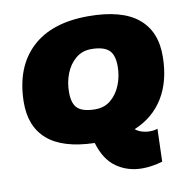

<svg xmlns="http://www.w3.org/2000/svg" viewBox="-95 -801 1071 1091"><g transform="rotate(-10 440.5 -255.5)"><path d="M639 197Q555 197 490.5 152Q426 107 397 8Q214 3 125.5 -74Q37 -151 40 -295Q44 -492 158.5 -600Q273 -708 485 -708Q678 -708 772 -630.5Q866 -553 863 -405Q861 -266 802 -170.5Q743 -75 634 -30Q649 -17 671.5 -10Q694 -3 716 -3Q744 -3 762 -10L756 179Q695 197 639 197ZM435 -180Q487 -180 524 -211Q561 -242 581 -292Q601 -342 601 -399Q601 -467 569.5 -494Q538 -521 469 -521Q417 -521 379.5 -489.5Q342 -458 322.5 -408Q303 -358 303 -301Q303 -233 334 -206.5Q365 -180 435 -180Z"/></g></svg>

Font: Georama Extended Black
Style: Italic
Weight: 900
Width: 7
Italic angle: -9°
Designer: Jean-Baptiste Levee
Foundry: Production Type
Version: Version 1.000